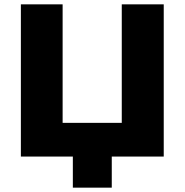

<svg xmlns="http://www.w3.org/2000/svg" viewBox="-20 -720 849 883"><path d="M540 -700V-155H268V-700H76V0H315V143H494V0H733V-700Z"/></svg>

Font: Montserrat-Alt1 ExtBd
Style: Regular
Weight: 800
Designer: Differentunic
Foundry: Differentunic
Version: Version 7.222